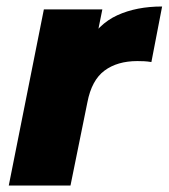

<svg xmlns="http://www.w3.org/2000/svg" viewBox="-20 -571 519 591"><path d="M7 0 115 -542H295L264 -388L246 -432Q282 -497 341 -524Q400 -551 479 -551L446 -380Q434 -382 424 -382.5Q414 -383 403 -383Q341 -383 301.5 -353.5Q262 -324 249 -256L197 0Z"/></svg>

Font: Montserrat Thin ExtraBold
Style: Italic
Weight: 800
Italic angle: -11.3°
Version: Version 9.000